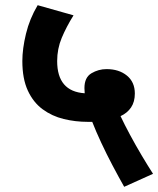

<svg xmlns="http://www.w3.org/2000/svg" viewBox="-20 -652 610 739"><path d="M458 67Q437 30 413.5 -14.5Q390 -59 369.5 -103Q349 -147 335 -183Q327 -183 318 -183Q270 -183 225 -194Q180 -205 144 -231.5Q108 -258 87 -303.5Q66 -349 66 -417Q66 -464 80 -522Q94 -580 125 -632L263 -593Q235 -548 217.5 -506Q200 -464 200 -417Q200 -300 306 -293Q305 -303 305 -313Q305 -354 332 -370Q359 -386 390 -386Q438 -386 468.5 -361Q499 -336 499 -292Q499 -260 484.5 -238.5Q470 -217 444 -205Q459 -173 480.5 -133Q502 -93 525.5 -53.5Q549 -14 569 17Z"/></svg>

Font: RS Noto Sans
Style: Bold
Weight: 700
Designer: Monotype Design Team
Foundry: Monotype Imaging Inc.
Version: Version 3.10